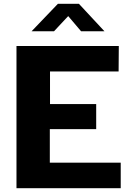

<svg xmlns="http://www.w3.org/2000/svg" viewBox="-20 -982 696 1002"><path d="M403 -819H525L392 -962H282L145 -819H262L336 -898ZM66 0H610V-133H240V-308H482V-439H241V-609H599L600 -742H66Z"/></svg>

Font: 18Franklin
Style: Bold
Weight: 700
Designer: Pablo Impallari, Rodrigo Fuenzalida (Modified by Dan O. Williams)
Version: Version 0.025;PS 000.025;hotconv 1.0.88;makeotf.lib2.5.64775